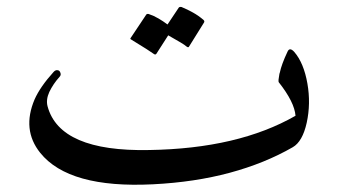

<svg xmlns="http://www.w3.org/2000/svg" viewBox="-20 -520 966 549"><path d="M821 -372Q835 -356 844.5 -333Q854 -310 859 -281Q869 -224 857 -169Q845 -115 817 -99Q737 -53 637 -26Q537 1 417 7Q177 19 95 -83Q42 -149 79 -236Q87 -254 100.5 -273.5Q114 -293 133 -314Q139 -321 146 -319Q151 -318 153 -311Q155 -305 150 -300Q132 -280 121 -257Q111 -235 116 -216Q151 -86 406 -91Q534 -93 638.5 -117.5Q743 -142 825 -189Q822 -228 777 -285Q775 -288 779 -309Q780 -311 780 -312Q785 -336 802 -372Q808 -386 821 -372ZM491 -498Q493 -501 499 -500Q516 -493 532 -484Q548 -475 562 -463Q566 -459 563 -455L520 -386Q518 -383 512 -388Q509 -391 496.5 -398.5Q484 -406 461 -419L427 -366Q424 -362 418 -367Q414 -370 398.5 -380Q383 -390 355 -407Q351 -409 354 -412L398 -478Q400 -481 405 -480Q420 -475 433.5 -467Q447 -459 459 -450Z"/></svg>

Font: Amiri Modified
Style: Regular
Weight: 400
Version: 0.117-H1